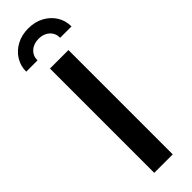

<svg xmlns="http://www.w3.org/2000/svg" viewBox="-348 -945 947 947"><g transform="rotate(-45 125.0 -471.5)"><path d="M189.5 -727.5V0H60.5V-727.5ZM125 -943.4Q170.9 -943.4 206.5 -924.1Q242.2 -904.8 262.5 -872.3Q282.7 -839.8 282.7 -799.3H203.6Q203.6 -831.1 181.6 -851.1Q159.7 -871.1 125 -871.1Q89.8 -871.1 67.6 -851.1Q45.4 -831.1 45.4 -799.3H-33.2Q-33.2 -839.8 -12.9 -872.3Q7.3 -904.8 43 -924.1Q78.6 -943.4 125 -943.4Z"/></g></svg>

Font: Inter Display SemiBold
Style: Regular
Weight: 600
Designer: Rasmus Andersson
Foundry: rsms
Version: Version 4.001;git-9221beed3